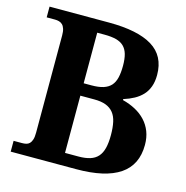

<svg xmlns="http://www.w3.org/2000/svg" viewBox="-105 -813 883 913"><g transform="rotate(15 336.0 -357.0)"><path d="M606 -532.2Q606 -499 596.9 -474.4Q587.9 -449.7 571.3 -431.9Q554.7 -414.1 531.5 -401.4Q508.3 -388.7 480 -379.9V-375Q514.6 -366.2 543.2 -350.8Q571.8 -335.4 592.5 -313.2Q613.3 -291 624.8 -261.7Q636.2 -232.4 636.2 -195.8Q636.2 -97.2 564.5 -48.6Q492.7 0 350.1 0H27.8V-53.2H68.8Q80.1 -53.2 89.6 -55.4Q99.1 -57.6 106 -64.5Q112.8 -71.3 116.9 -84Q121.1 -96.7 121.1 -118.2V-597.2Q121.1 -617.2 116.9 -629.6Q112.8 -642.1 105.7 -648.9Q98.6 -655.8 89.1 -658.4Q79.6 -661.1 68.8 -661.1H27.8V-713.9H319.8Q462.4 -713.9 534.2 -669.9Q606 -626 606 -532.2ZM278.8 -61H345.2Q378.4 -61 401.9 -68.4Q425.3 -75.7 439.9 -92Q454.6 -108.4 461.2 -134.8Q467.8 -161.1 467.8 -199.2Q467.8 -235.8 461.9 -262.9Q456.1 -290 441.9 -307.6Q427.7 -325.2 404.8 -334Q381.8 -342.8 347.2 -342.8H278.8ZM278.8 -403.8H316.9Q352.1 -403.8 375.2 -411.1Q398.4 -418.5 412.4 -433.8Q426.3 -449.2 432.1 -473.6Q438 -498 438 -532.2Q438 -566.4 431.4 -589.4Q424.8 -612.3 410.2 -626.5Q395.5 -640.6 372.1 -646.7Q348.6 -652.8 314.9 -652.8H278.8Z"/></g></svg>

Font: Droids
Style: b
Weight: 700
Foundry: Ascender Corporation
Version: Version 1.00 build 113